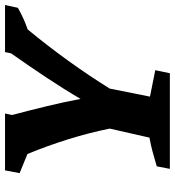

<svg xmlns="http://www.w3.org/2000/svg" viewBox="14 -709 695 763"><g transform="rotate(-90 361.5 -327.5)"><path d="M72 0 82 -52Q112 -61 139.5 -68.5Q167 -76 196 -81L232 -239Q215 -322 189.5 -404Q164 -486 131 -566L55 -597L66 -655H292L286 -627Q304 -559 320.5 -491Q337 -423 350 -355Q388 -420 434.5 -490Q481 -560 531 -631L536 -655H723L712 -604Q670 -580 626 -565Q560 -485 501 -403Q442 -321 391 -239L359 -79L464 -58L452 0Z"/></g></svg>

Font: Piazzolla
Style: Bold Italic
Weight: 700
Italic angle: -11.3°
Designer: Juan Pablo del Peral
Foundry: Huerta Tipografica
Version: Version 1.330